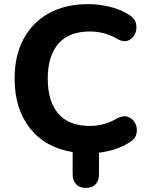

<svg xmlns="http://www.w3.org/2000/svg" viewBox="-20 -735 723 933"><path d="M397 178Q366 178 349.5 160Q333 142 333 111V4Q199 -18 125 -112.5Q51 -207 51 -353Q51 -464 94 -545Q137 -626 217.5 -670.5Q298 -715 411 -715Q462 -715 514 -702Q566 -689 604 -665Q634 -648 640.5 -622Q647 -596 637 -572.5Q627 -549 605 -539Q583 -529 555 -543Q491 -582 417 -582Q315 -582 263.5 -522.5Q212 -463 212 -353Q212 -242 263.5 -182.5Q315 -123 417 -123Q451 -123 485.5 -132.5Q520 -142 551 -161Q582 -176 605 -166Q628 -156 638.5 -133Q649 -110 643 -84.5Q637 -59 609 -43Q580 -24 541.5 -11Q503 2 461 7V111Q461 142 445 160Q429 178 397 178Z"/></svg>

Font: Chiron GoRound TC
Style: Bold
Weight: 700
Designer: Ryoko NISHIZUKA 西塚涼子 (kana, bopomofo & ideographs); Paul D. Hunt (Latin, Greek & Cyrillic); Sandoll Communications 산돌커뮤니
Foundry: Adobe
Version: Version 1.000;hotconv 1.1.1;makeotfexe 2.6.0